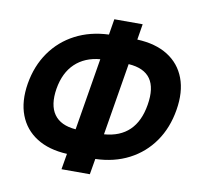

<svg xmlns="http://www.w3.org/2000/svg" viewBox="-86 -848 993 967"><g transform="rotate(10 411.0 -364.0)"><path d="M290.5 31.2 304.2 -49.8Q210.9 -54.2 148.4 -93.8Q85.9 -133.3 59.6 -202.1Q33.2 -271 48.3 -363.8Q64 -457 112.8 -526.4Q161.6 -595.7 237.1 -635Q312.5 -674.3 408.2 -678.2L421.4 -758.8H566.4L553.2 -678.2Q647.5 -674.3 710 -635Q772.5 -595.7 798.6 -526.4Q824.7 -457 809.1 -363.8Q793.5 -269.5 744.9 -200Q696.3 -130.4 620.8 -91.3Q545.4 -52.2 449.2 -49.3L435.5 31.2ZM531.7 -548.8 470.7 -179.2Q633.3 -191.4 661.6 -363.8Q690.9 -538.6 531.7 -548.8ZM325.7 -179.2 386.7 -548.3Q308.6 -541.5 259 -494.6Q209.5 -447.8 195.3 -363.8Q181.6 -278.8 214.8 -231.9Q248 -185.1 325.7 -179.2Z"/></g></svg>

Font: Inter Display
Style: Bold Italic
Weight: 700
Italic angle: -9.39999°
Designer: Rasmus Andersson
Foundry: rsms
Version: Version 4.000;git-a52131595